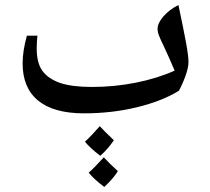

<svg xmlns="http://www.w3.org/2000/svg" viewBox="-20 -586 835 764"><path d="M314 -135Q194 -135 132 -185.5Q70 -236 70 -334Q70 -383 87 -444H129Q128 -439 127 -422Q126 -405 126 -394Q126 -336 148.5 -304.5Q171 -273 219 -256Q243 -248 274.5 -244Q306 -240 346 -240Q435 -240 520.5 -257Q606 -274 675 -305Q666 -327 653 -355.5Q640 -384 630 -406Q619 -428 613 -443.5Q607 -459 607 -471Q607 -494 630.5 -521Q654 -548 690 -566Q711 -467 720.5 -415Q730 -363 730 -339Q730 -318 719 -286.5Q708 -255 692 -225Q626 -184 526 -159.5Q426 -135 314 -135ZM379 34Q358 18 343 4Q328 -10 318 -22Q346 -48 377 -84Q388 -71 433 -28Q423 -13 409.5 3Q396 19 379 34ZM395 158Q374 142 358.5 128Q343 114 333 101Q353 84 393 40Q415 64 449 95Q440 110 426 126Q412 142 395 158Z"/></svg>

Font: Noto Naskh Arabic UI Semi
Style: Bold
Weight: 700
Designer: Monotype Design Team, David Williams, Mohamad Dakak and Nizar Qandah
Foundry: Monotype Imaging Inc.
Version: Version 2.014; ttfautohint (v1.8.4.7-5d5b)